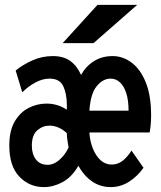

<svg xmlns="http://www.w3.org/2000/svg" viewBox="-20 -752 656 784"><path d="M159 12Q100 12 59 -30.8Q18 -73.5 18 -158Q18 -218 40 -255.8Q62 -293.5 96.8 -311.2Q131.5 -329 170 -329Q193.5 -329 214.2 -322.5Q235 -316 253 -304V-322Q253 -368.5 238.5 -399.8Q224 -431 182 -431Q155 -431 125.8 -415.8Q96.5 -400.5 71 -375L44 -464Q72.5 -487.5 111.8 -505.2Q151 -523 196 -523Q239.5 -523 267 -503Q294.5 -483 311 -446Q330.5 -481.5 363.5 -502.2Q396.5 -523 440 -523Q481.5 -523 517.2 -496.5Q553 -470 575 -416.2Q597 -362.5 597 -281Q597 -261.5 595.5 -244.5Q594 -227.5 591 -211H345Q347 -176.5 358.8 -146.5Q370.5 -116.5 390.2 -98.2Q410 -80 436 -80Q459.5 -80 479 -94.2Q498.5 -108.5 517 -137L566 -67Q542 -32.5 507.2 -10.2Q472.5 12 432 12Q389.5 12 356 -11.2Q322.5 -34.5 300 -75Q273 -28.5 235.2 -8.2Q197.5 12 159 12ZM175 -79Q193 -79 209.8 -89.8Q226.5 -100.5 239.5 -116.8Q252.5 -133 260 -150Q258 -161.5 255.5 -177.8Q253 -194 253 -208Q239.5 -221.5 221 -230.2Q202.5 -239 182 -239Q154.5 -239 132.2 -219.8Q110 -200.5 110 -157Q110 -122.5 126.8 -100.8Q143.5 -79 175 -79ZM345 -300H505Q505 -342.5 495.5 -371.8Q486 -401 469.5 -416Q453 -431 432 -431Q400 -431 374.8 -400Q349.5 -369 345 -300ZM236 -576 378 -732H540L362 -576Z"/></svg>

Font: Overpass Mono Light
Style: Regular
Weight: 300
Monospace: yes
Designer: Delve Withrington, Dave Bailey
Foundry: Delve Fonts LLC
Version: Version 4.000